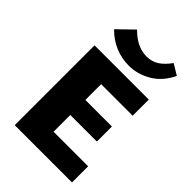

<svg xmlns="http://www.w3.org/2000/svg" viewBox="-264 -1015 1119 1119"><g transform="rotate(45 296.0 -455.5)"><path d="M553 0H81V-658H528V-525H268V-133H553ZM141 -271V-395H487V-271ZM305 -715Q245 -715 190.5 -738.5Q136 -762 95 -805L191 -898Q229 -860 266 -843Q303 -826 340 -826Q383 -826 415.5 -846.5Q448 -867 480 -911L546 -871Q509 -793 443.5 -754Q378 -715 305 -715Z"/></g></svg>

Font: Ysabeau Infant Black
Style: Regular
Weight: 900
Designer: Christian Thalmann (Catharsis Fonts)
Version: Version 2.001;gftools[0.9.30]; featfreeze: ss01,ss02,lnum